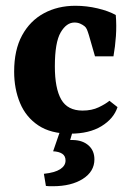

<svg xmlns="http://www.w3.org/2000/svg" viewBox="-20 -453 454 665"><path d="M29 -205Q29 -280 56.5 -330.5Q84 -381 132 -407Q180 -433 241 -433Q280 -433 318 -424Q356 -415 381 -401Q384 -364 381.5 -328Q379 -292 373 -258H309L288 -331Q284 -344 281 -351Q278 -358 273 -362Q267 -367 258 -371Q249 -375 238 -375Q210 -375 190 -340.5Q170 -306 170 -223Q170 -147 192 -108.5Q214 -70 266 -70Q298 -70 322 -81.5Q346 -93 359 -104L387 -82Q374 -42 331.5 -16Q289 10 223 10Q156 10 113 -18.5Q70 -47 49.5 -96Q29 -145 29 -205ZM238 -19 223 32Q226 32 228.5 32Q231 32 234 32Q267 33 287 51Q307 69 307 99Q307 141 267 166.5Q227 192 163 192Q157 192 151 192Q145 192 139 191L132 149Q170 145 188.5 133Q207 121 207 103Q207 87 195.5 79.5Q184 72 164 71L195 -19Z"/></svg>

Font: Rasa
Style: Bold
Weight: 700
Designer: Anna Giedrys (Yrsa+Rasa design), David Brezina (Yrsa art-direction, Rasa art-direction, design)
Foundry: Rosetta Type Foundry
Version: Version 2.004